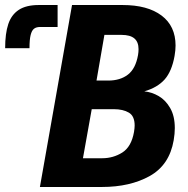

<svg xmlns="http://www.w3.org/2000/svg" viewBox="-130 -745 750 765"><path d="M99.5 -637.5H29.5Q14.5 -637.5 5.5 -630.5Q-3.5 -623.5 -8 -605.2Q-12.5 -587 -12.5 -553H-109.5Q-109.5 -611.5 -97 -649Q-84.5 -686.5 -55 -705.8Q-25.5 -725 24.5 -725H99.5ZM157 -725H358.5Q458 -725 513.8 -683Q569.5 -641 569.5 -563.5Q569.5 -545 565.5 -522Q554.5 -460.5 525.8 -428.2Q497 -396 445 -381Q475 -378 502.5 -362Q530 -346 548.2 -314.2Q566.5 -282.5 566.5 -234.5Q566.5 -212.5 562 -186Q545 -87.5 466.8 -43.8Q388.5 0 276 0H29ZM404 -219.5Q406.5 -235.5 406.5 -245Q406.5 -282.5 383.5 -296.2Q360.5 -310 323 -310H235.5L200.5 -114.5H277Q321 -114.5 357.2 -137.2Q393.5 -160 404 -219.5ZM420 -526Q422 -537.5 422 -549Q422 -578 405.2 -592Q388.5 -606 354 -606H286L254.5 -424H301Q349 -424 379.8 -447.8Q410.5 -471.5 420 -526Z"/></svg>

Font: JuliaMono ExtraBold
Style: Italic
Weight: 800
Italic angle: -9°
Monospace: yes
Designer: cormullion
Foundry: corm
Version: Version 0.057; ttfautohint (v1.8.4)